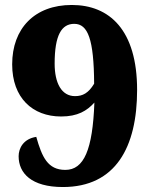

<svg xmlns="http://www.w3.org/2000/svg" viewBox="-20 -744 609 773"><path d="M233 9C446 9 532 -152 532 -382C532 -623 421 -724 269 -724C119 -724 29 -629 29 -485C29 -350 111 -275 226 -275C293 -275 330 -298 360 -331C353 -141 318 -60 243 -60C172 -60 149 -112 126 -193C74 -185 55 -147 55 -115C55 -47 106 9 233 9ZM282 -357C228 -357 200 -409 200 -488C200 -603 228 -648 279 -648C334 -648 358 -586 359 -407C336 -369 313 -357 282 -357Z"/></svg>

Font: UArctic Serif Black
Style: Regular
Weight: 900
Designer: Customization by Puisto advertising & original work Monotype Design Team
Foundry: Monotype Imaging Inc.
Version: Version 2.004